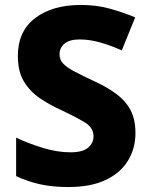

<svg xmlns="http://www.w3.org/2000/svg" viewBox="-20 -744 603 774"><path d="M526 -207Q526 -146 496 -96.5Q466 -47 406 -18.5Q346 10 255 10Q192 10 142 -1Q92 -12 45 -34V-189Q99 -164 155.5 -147Q212 -130 264 -130Q313 -130 335 -148.5Q357 -167 357 -195Q357 -229 322 -250.5Q287 -272 223 -302Q181 -321 141.5 -347.5Q102 -374 77 -414.5Q52 -455 52 -518Q52 -618 121.5 -671Q191 -724 306 -724Q368 -724 421 -709.5Q474 -695 525 -674L471 -541Q423 -562 381.5 -573.5Q340 -585 301 -585Q260 -585 240 -568Q220 -551 220 -525Q220 -504 234 -488.5Q248 -473 278 -457Q308 -441 357 -418Q410 -394 448 -366Q486 -338 506 -300.5Q526 -263 526 -207Z"/></svg>

Font: Noto Sans Myanmar ExtraBold
Style: Regular
Weight: 800
Designer: Monotype Design Team
Foundry: Monotype Imaging Inc.
Version: Version 2.107; ttfautohint (v1.8.4.7-5d5b)